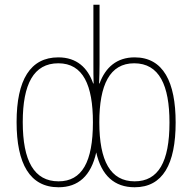

<svg xmlns="http://www.w3.org/2000/svg" viewBox="-20 -780 811 810"><path d="M227 10C310 10 364 -38 386 -137C408 -39 463 10 548 10C667 10 721 -88 721 -263C721 -434 669 -538 548 -538C473 -538 425 -496 400 -428H398C399 -452 400 -485 400 -509V-760H374V-509C374 -485 374 -452 375 -428H373C350 -494 304 -538 226 -538C108 -538 50 -443 50 -265C50 -89 106 10 227 10ZM227 -15C124 -15 76 -101 76 -265C76 -425 122 -513 226 -513C331 -513 372 -420 372 -264C372 -97 326 -15 227 -15ZM548 -15C446 -15 399 -101 399 -264C399 -422 443 -513 546 -513C652 -513 695 -420 695 -263C695 -97 648 -15 548 -15Z"/></svg>

Font: Noto Sans Condensed Thin
Style: Regular
Weight: 100
Width: 3
Designer: Monotype Design Team
Foundry: Monotype Imaging Inc.
Version: Version 2.013